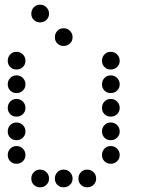

<svg xmlns="http://www.w3.org/2000/svg" viewBox="-20 -808 640 815"><path d="M149 -788Q134 -788 123.5 -777Q113 -766 113 -751V-749Q113 -734 123.5 -723.5Q134 -713 149 -713H151Q166 -713 177 -723.5Q188 -734 188 -749V-751Q188 -766 177 -777Q166 -788 151 -788ZM249 -688Q234 -688 223.5 -677Q213 -666 213 -651V-649Q213 -634 223.5 -623.5Q234 -613 249 -613H251Q266 -613 277 -623.5Q288 -634 288 -649V-651Q288 -666 277 -677Q266 -688 251 -688ZM49 -588Q34 -588 23.5 -577Q13 -566 13 -551V-549Q13 -534 23.5 -523.5Q34 -513 49 -513H51Q66 -513 77 -523.5Q88 -534 88 -549V-551Q88 -566 77 -577Q66 -588 51 -588ZM449 -588Q434 -588 423.5 -577Q413 -566 413 -551V-549Q413 -534 423.5 -523.5Q434 -513 449 -513H451Q466 -513 477 -523.5Q488 -534 488 -549V-551Q488 -566 477 -577Q466 -588 451 -588ZM49 -488Q34 -488 23.5 -477Q13 -466 13 -451V-449Q13 -434 23.5 -423.5Q34 -413 49 -413H51Q66 -413 77 -423.5Q88 -434 88 -449V-451Q88 -466 77 -477Q66 -488 51 -488ZM449 -488Q434 -488 423.5 -477Q413 -466 413 -451V-449Q413 -434 423.5 -423.5Q434 -413 449 -413H451Q466 -413 477 -423.5Q488 -434 488 -449V-451Q488 -466 477 -477Q466 -488 451 -488ZM49 -388Q34 -388 23.5 -377Q13 -366 13 -351V-349Q13 -334 23.5 -323.5Q34 -313 49 -313H51Q66 -313 77 -323.5Q88 -334 88 -349V-351Q88 -366 77 -377Q66 -388 51 -388ZM449 -388Q434 -388 423.5 -377Q413 -366 413 -351V-349Q413 -334 423.5 -323.5Q434 -313 449 -313H451Q466 -313 477 -323.5Q488 -334 488 -349V-351Q488 -366 477 -377Q466 -388 451 -388ZM49 -288Q34 -288 23.5 -277Q13 -266 13 -251V-249Q13 -234 23.5 -223.5Q34 -213 49 -213H51Q66 -213 77 -223.5Q88 -234 88 -249V-251Q88 -266 77 -277Q66 -288 51 -288ZM449 -288Q434 -288 423.5 -277Q413 -266 413 -251V-249Q413 -234 423.5 -223.5Q434 -213 449 -213H451Q466 -213 477 -223.5Q488 -234 488 -249V-251Q488 -266 477 -277Q466 -288 451 -288ZM49 -188Q34 -188 23.5 -177Q13 -166 13 -151V-149Q13 -134 23.5 -123.5Q34 -113 49 -113H51Q66 -113 77 -123.5Q88 -134 88 -149V-151Q88 -166 77 -177Q66 -188 51 -188ZM449 -188Q434 -188 423.5 -177Q413 -166 413 -151V-149Q413 -134 423.5 -123.5Q434 -113 449 -113H451Q466 -113 477 -123.5Q488 -134 488 -149V-151Q488 -166 477 -177Q466 -188 451 -188ZM149 -88Q134 -88 123.5 -77Q113 -66 113 -51V-49Q113 -34 123.5 -23.5Q134 -13 149 -13H151Q166 -13 177 -23.5Q188 -34 188 -49V-51Q188 -66 177 -77Q166 -88 151 -88ZM249 -88Q234 -88 223.5 -77Q213 -66 213 -51V-49Q213 -34 223.5 -23.5Q234 -13 249 -13H251Q266 -13 277 -23.5Q288 -34 288 -49V-51Q288 -66 277 -77Q266 -88 251 -88ZM349 -88Q334 -88 323.5 -77Q313 -66 313 -51V-49Q313 -34 323.5 -23.5Q334 -13 349 -13H351Q366 -13 377 -23.5Q388 -34 388 -49V-51Q388 -66 377 -77Q366 -88 351 -88Z"/></svg>

Font: Doto Rounded
Style: Bold
Weight: 700
Monospace: yes
Version: Version 1.000